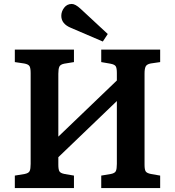

<svg xmlns="http://www.w3.org/2000/svg" viewBox="-20 -951 886 971"><path d="M55 0V-63L104 -71Q125 -75 130 -86Q135 -97 135 -122V-582Q135 -606 129.5 -616Q124 -626 102 -630L55 -637V-700H354V-637L305 -629Q285 -625 280 -613.5Q275 -602 275 -578V-260L571 -544V-582Q571 -606 565.5 -615.5Q560 -625 538 -629L492 -637V-700H790V-637L742 -630Q722 -626 716.5 -614.5Q711 -603 711 -579V-118Q711 -93 717 -84Q723 -75 744 -71L790 -63V0H492V-63L540 -71Q561 -75 566 -86Q571 -97 571 -122V-440L275 -156V-118Q275 -94 280.5 -84.5Q286 -75 307 -71L354 -63V0ZM500 -741 339 -810Q290 -830 290 -871Q290 -893 304.5 -912Q319 -931 343 -931Q361 -931 387 -907L525 -779Z"/></svg>

Font: Literata SemiBold
Style: Regular
Weight: 600
Designer: Latin by Veronika Burian and Jose Scaglione. Greek by Irene Vlachou. Cyrillic by Vera Evstafieva.
Foundry: TypeTogether
Version: Version 3.103; ttfautohint (v1.8.4.7-5d5b);gftools[0.9.29]